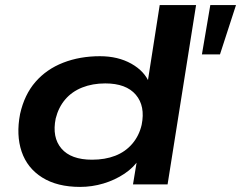

<svg xmlns="http://www.w3.org/2000/svg" viewBox="-20 -725 948 755"><path d="M295 10Q205 10 146 -27Q87 -64 65 -129Q43 -194 59 -277Q76 -353 119.5 -403Q163 -453 228.5 -478.5Q294 -504 373 -504Q444 -504 496.5 -474.5Q549 -445 568 -397L560 -398L608 -705H751L639 0H503L520 -103H530Q507 -67 469.5 -42Q432 -17 387 -3.5Q342 10 295 10ZM342 -97Q393 -97 433 -112.5Q473 -128 500 -159.5Q527 -191 537 -234Q552 -308 514 -352.5Q476 -397 394 -397Q344 -397 303.5 -381Q263 -365 236.5 -334Q210 -303 199 -259Q184 -185 221.5 -141Q259 -97 342 -97ZM774 -511 807 -705H908L845 -511Z"/></svg>

Font: Nunito Sans 10pt Expanded
Style: Bold Italic
Weight: 700
Width: 7
Italic angle: -9°
Designer: Vernon Adams
Foundry: Vernon Adams
Version: Version 3.101;gftools[0.9.27]